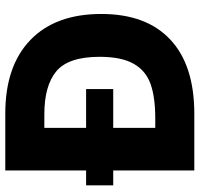

<svg xmlns="http://www.w3.org/2000/svg" viewBox="-34 -702 737 708"><g transform="rotate(-90 334.0 -348.5)"><path d="M59 -299H4V-399H59V-697H269Q444 -697 540 -604.5Q636 -512 636 -343Q636 -177 541.5 -88.5Q447 0 268 0H59ZM478 -349Q478 -464 425 -508.5Q372 -553 266 -553H216V-399H359V-299H216V-144H252Q328 -144 377 -161Q426 -178 452 -223Q478 -268 478 -349Z"/></g></svg>

Font: Hanken Grotesk Black
Style: Regular
Weight: 900
Designer: Alfredo Marco Pradil
Foundry: Hanken Design Co.
Version: Version 3.014